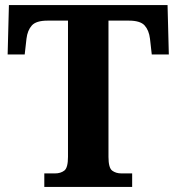

<svg xmlns="http://www.w3.org/2000/svg" viewBox="-20 -734 693 754"><path d="M154 0V-53H196Q218 -53 232.5 -64Q247 -75 247 -118V-653H167Q122 -653 105 -634Q88 -615 84 -582L77 -520H10L15 -714H638L643 -520H576L569 -582Q565 -615 548 -634Q531 -653 486 -653H406V-118Q406 -75 420.5 -64Q435 -53 457 -53H499V0Z"/></svg>

Font: Noto Naskh Arabic UI
Style: Regular
Weight: 400
Designer: Monotype Design Team, David Williams, Mohamad Dakak and Nizar Qandah
Foundry: Monotype Imaging Inc.
Version: Version 2.014